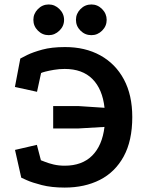

<svg xmlns="http://www.w3.org/2000/svg" viewBox="-20 -820 655 860"><path d="M269.8 20.2Q211 20.2 167.2 9Q123.5 -2.2 99.4 -13.2Q75.2 -24.2 75.2 -24.2L47.2 -148.5L145.2 -171.2L163.2 -102.2Q166.8 -101.2 181.9 -95Q197 -88.8 220.1 -83.2Q243.2 -77.8 269.8 -77.8Q347.5 -77.8 392.8 -122.9Q438 -168 448 -251.5L329.2 -244.5H218.2V-345H330L448.2 -337.2Q439 -421 394 -466.1Q349 -511.2 269.8 -511.2Q244.8 -511.2 221.5 -507.2Q198.2 -503.2 182.6 -499.1Q167 -495 164 -492.8L145.8 -408.8L46.8 -430.5L71 -557.8Q77.5 -561.8 102.5 -574Q127.5 -586.2 169.5 -597.8Q211.5 -609.2 270.8 -609.2Q361.2 -609.5 429.4 -571.9Q497.5 -534.2 535 -464.2Q572.5 -394.2 572.5 -295.8Q572.5 -189.5 534 -119.2Q495.5 -49 427.5 -14.4Q359.5 20.2 269.8 20.2ZM389.5 -800Q417 -800 437.4 -779.4Q457.8 -758.8 457.8 -730.9Q457.8 -703 437.4 -682.8Q417 -662.5 389.5 -662.5Q360.8 -662.5 340.5 -682.8Q320.2 -703 320.2 -731.2Q320.2 -758.8 340.5 -779.4Q360.8 -800 389.5 -800ZM198.4 -800Q225.5 -800 246.2 -779.4Q267 -758.8 267 -730.9Q267 -703 246.1 -682.8Q225.3 -662.5 198.2 -662.5Q170 -662.5 149.8 -682.8Q129.5 -703 129.5 -731.2Q129.5 -758.8 149.8 -779.4Q170.1 -800 198.4 -800Z"/></svg>

Font: Podkova VF Beta
Style: Regular
Weight: 400
Designer: Ilya Yudin
Foundry: Cyreal (www.cyreal.org)
Version: Version 2.100